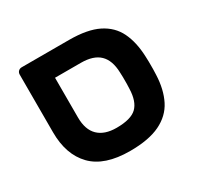

<svg xmlns="http://www.w3.org/2000/svg" viewBox="-129 -721 904 880"><g transform="rotate(-30 322.5 -280.5)"><path d="M323 10Q188 10 123.5 -56.5Q59 -123 59 -241V-546Q59 -557 66 -564Q73 -571 84 -571H334Q431 -571 488 -542.5Q545 -514 571 -460.5Q597 -407 600 -331Q601 -321 601 -301.5Q601 -282 601 -262.5Q601 -243 600 -233Q597 -157 569.5 -102.5Q542 -48 482 -19Q422 10 323 10ZM322 -113Q399 -113 429.5 -143Q460 -173 462 -238Q463 -248 463 -265.5Q463 -283 463 -299.5Q463 -316 462 -326Q460 -390 427.5 -421.5Q395 -453 329 -453H192V-243Q192 -178 225.5 -145.5Q259 -113 322 -113Z"/></g></svg>

Font: Rubik SemiBold
Style: Regular
Weight: 600
Designer: Hubert and Fischer
Foundry: Hubert and Fischer
Version: Version 2.300;gftools[0.9.30]